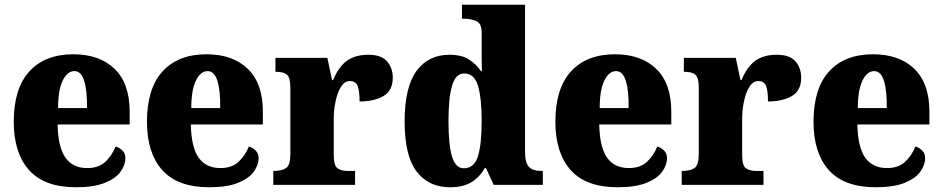

<svg xmlns="http://www.w3.org/2000/svg" viewBox="-20 -780 3976 810"><path d="M301 10Q167 10 102.5 -62.5Q38 -135 38 -266Q38 -407 104 -479Q170 -551 289 -551Q400 -551 463.5 -489.5Q527 -428 527 -309V-255H223Q225 -159 256 -115Q287 -71 348 -71Q396 -71 424 -97Q452 -123 468 -162Q485 -157 497 -144.5Q509 -132 509 -113Q509 -84 488.5 -55.5Q468 -27 422 -8.5Q376 10 301 10ZM347 -324Q348 -399 335 -439.5Q322 -480 294 -480Q264 -480 244.5 -440Q225 -400 225 -324Z M863 10Q729 10 664.5 -62.5Q600 -135 600 -266Q600 -407 666 -479Q732 -551 851 -551Q962 -551 1025.5 -489.5Q1089 -428 1089 -309V-255H785Q787 -159 818 -115Q849 -71 910 -71Q958 -71 986 -97Q1014 -123 1030 -162Q1047 -157 1059 -144.5Q1071 -132 1071 -113Q1071 -84 1050.5 -55.5Q1030 -27 984 -8.5Q938 10 863 10ZM909 -324Q910 -399 897 -439.5Q884 -480 856 -480Q826 -480 806.5 -440Q787 -400 787 -324Z M1133 0V-59H1138Q1170 -59 1187.5 -71.5Q1205 -84 1205 -131V-409Q1205 -453 1190.5 -465Q1176 -477 1146 -477H1142V-536H1361L1381 -442H1385Q1409 -499 1444 -524Q1479 -549 1534 -549Q1589 -549 1613 -521Q1637 -493 1637 -452Q1637 -398 1598 -375Q1559 -352 1497 -352Q1497 -393 1489.5 -415.5Q1482 -438 1456 -438Q1434 -438 1419 -414.5Q1404 -391 1396 -354Q1388 -317 1388 -278V-126Q1388 -82 1403.5 -70.5Q1419 -59 1445 -59H1478V0Z M1879 10Q1788 10 1737.5 -56.5Q1687 -123 1687 -267Q1687 -412 1737 -480.5Q1787 -549 1876 -549Q1928 -549 1958.5 -529Q1989 -509 2009 -480H2013Q2012 -502 2012 -533Q2012 -564 2012 -593V-642Q2012 -681 1989.5 -691Q1967 -701 1937 -701H1929V-760H2195V-140Q2195 -93 2211.5 -76Q2228 -59 2262 -59H2270V0H2063L2030 -71H2025Q2004 -33 1969 -11.5Q1934 10 1879 10ZM1937 -70Q1980 -70 1996 -120Q2012 -170 2012 -270Q2012 -366 1996.5 -418Q1981 -470 1938 -470Q1902 -470 1887 -418Q1872 -366 1872 -269Q1872 -169 1887 -119.5Q1902 -70 1937 -70Z M2586 10Q2452 10 2387.5 -62.5Q2323 -135 2323 -266Q2323 -407 2389 -479Q2455 -551 2574 -551Q2685 -551 2748.5 -489.5Q2812 -428 2812 -309V-255H2508Q2510 -159 2541 -115Q2572 -71 2633 -71Q2681 -71 2709 -97Q2737 -123 2753 -162Q2770 -157 2782 -144.5Q2794 -132 2794 -113Q2794 -84 2773.5 -55.5Q2753 -27 2707 -8.5Q2661 10 2586 10ZM2632 -324Q2633 -399 2620 -439.5Q2607 -480 2579 -480Q2549 -480 2529.5 -440Q2510 -400 2510 -324Z M2856 0V-59H2861Q2893 -59 2910.5 -71.5Q2928 -84 2928 -131V-409Q2928 -453 2913.5 -465Q2899 -477 2869 -477H2865V-536H3084L3104 -442H3108Q3132 -499 3167 -524Q3202 -549 3257 -549Q3312 -549 3336 -521Q3360 -493 3360 -452Q3360 -398 3321 -375Q3282 -352 3220 -352Q3220 -393 3212.5 -415.5Q3205 -438 3179 -438Q3157 -438 3142 -414.5Q3127 -391 3119 -354Q3111 -317 3111 -278V-126Q3111 -82 3126.5 -70.5Q3142 -59 3168 -59H3201V0Z M3675 10Q3541 10 3476.5 -62.5Q3412 -135 3412 -266Q3412 -407 3478 -479Q3544 -551 3663 -551Q3774 -551 3837.5 -489.5Q3901 -428 3901 -309V-255H3597Q3599 -159 3630 -115Q3661 -71 3722 -71Q3770 -71 3798 -97Q3826 -123 3842 -162Q3859 -157 3871 -144.5Q3883 -132 3883 -113Q3883 -84 3862.5 -55.5Q3842 -27 3796 -8.5Q3750 10 3675 10ZM3721 -324Q3722 -399 3709 -439.5Q3696 -480 3668 -480Q3638 -480 3618.5 -440Q3599 -400 3599 -324Z"/></svg>

Font: Noto Serif Myanmar SemiCondensed Black
Style: Regular
Weight: 900
Width: 4
Designer: Ben Mitchell and the Monotype Design Team
Foundry: Monotype Imaging Inc.
Version: Version 2.106; ttfautohint (v1.8.4.7-5d5b)